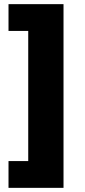

<svg xmlns="http://www.w3.org/2000/svg" viewBox="-20 -725 410 925"><path d="M21 180V51H116V-576H21V-705H286V180Z"/></svg>

Font: Nunito Sans 7pt Condensed Black
Style: Regular
Weight: 900
Width: 3
Designer: Vernon Adams
Foundry: Vernon Adams
Version: Version 3.101;gftools[0.9.27]